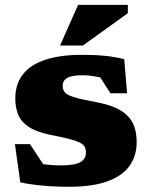

<svg xmlns="http://www.w3.org/2000/svg" viewBox="-20 -736 602 772"><path d="M308.5 -515.5Q362 -515.5 402.2 -511.5Q442.5 -507.5 479.5 -498L491 -361H424L347.5 -480L414 -417Q387 -425 359 -429.2Q331 -433.5 314 -433.5Q269.5 -433.5 250.8 -423Q232 -412.5 232 -391Q232 -376.5 239.8 -365.8Q247.5 -355 275.2 -346Q303 -337 363 -326Q408 -318 439.5 -304.8Q471 -291.5 491 -272.2Q511 -253 520.2 -226.2Q529.5 -199.5 529.5 -164.5Q529.5 -108.5 500.2 -68.2Q471 -28 410.8 -6.5Q350.5 15 256.5 15Q200 15 147.8 10Q95.5 5 61.5 -3L40 -156.5H100.5L188.5 -23L103.5 -83Q118 -80 138.8 -77.2Q159.5 -74.5 182 -72.8Q204.5 -71 224 -71Q281 -71 303.2 -84Q325.5 -97 325.5 -122.5Q325.5 -137 319.8 -146.8Q314 -156.5 298.5 -163.8Q283 -171 255.5 -178Q228 -185 184 -193.5Q126 -205.5 95 -226.2Q64 -247 52.8 -276Q41.5 -305 41.5 -340Q41.5 -398 72.2 -437.2Q103 -476.5 163 -496Q223 -515.5 308.5 -515.5ZM221.5 -553 294 -716.5H494V-683L313.5 -553Z"/></svg>

Font: Newsreader 9pt ExtraBold
Style: Regular
Weight: 800
Designer: Hugues Gentile
Foundry: Production Type
Version: Version 1.003